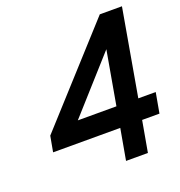

<svg xmlns="http://www.w3.org/2000/svg" viewBox="-127 -808 858 916"><g transform="rotate(-20 302.0 -350.0)"><path d="M358 0 386 -157.5H45L59.5 -237L479.5 -700H592L515 -260.5H603.5L585 -157.5H497L469 0ZM208 -260.5H404L452 -533Z"/></g></svg>

Font: Overpass SemiBold
Style: Italic
Weight: 600
Italic angle: -10°
Designer: Delve Withrington, Dave Bailey, Thomas Jockin
Foundry: Delve Fonts LLC
Version: Version 4.000